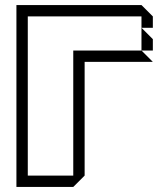

<svg xmlns="http://www.w3.org/2000/svg" viewBox="-20 -740 639 760"><path d="M540 -540V-630L585 -585V-540ZM45 0V-720H540L585 -675V-630H540V-675H90V-45H270V-540H540L585 -495H315V-45L270 0Z"/></svg>

Font: Rubik Iso
Style: Regular
Weight: 400
Designer: Hubert and Fischer, NaN
Foundry: Hubert and Fischer, NaN
Version: Version 2.200